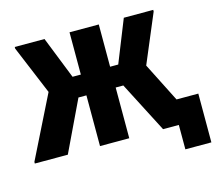

<svg xmlns="http://www.w3.org/2000/svg" viewBox="-117 -846 1280 1141"><g transform="rotate(-15 523.5 -275.0)"><path d="M582 -440H632L736 -700H917V-690L791 -391L913 -150H1047V150H887V0H790L629 -312H582V0H402V-312H353L204 0H1V-10L190 -390L65 -690V-700H248L351 -440H402V-700H582Z"/></g></svg>

Font: Tilda Sans Black
Style: Regular
Weight: 900
Designer: ParaType Ltd
Foundry: ParaType Ltd
Version: Version 1.009